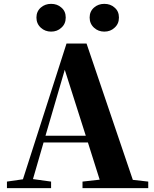

<svg xmlns="http://www.w3.org/2000/svg" viewBox="-20 -976 801 996"><path d="M468 -832Q445 -853 445 -885Q445 -917 468 -937Q490 -956 521 -956Q553 -956 574 -937Q597 -918 597 -885Q597 -852 574 -832Q553 -812 521 -812Q490 -812 468 -832ZM192 -832Q169 -853 169 -885Q169 -917 192 -937Q214 -956 245 -956Q277 -956 298 -937Q321 -918 321 -885Q321 -852 298 -832Q277 -812 245 -812Q214 -812 192 -832ZM425 -272 316 -614 216 -272ZM749 -34V0H408V-34L497 -44L436 -237H206L151 -47L245 -34V0H16V-34L99 -46L325 -750H429L669 -43Z"/></svg>

Font: Source Han Serif CN Heavy
Style: Regular
Weight: 900
Designer: Ryoko NISHIZUKA  (kana & ideographs); Frank Grießhammer (Latin, Greek & Cyrillic); Wenlong ZHANG  (bopomofo); Sandoll Co
Foundry: Adobe Systems Incorporated
Version: Version 1.000;PS 1;hotconv 16.6.53;makeotf.lib2.5.65590